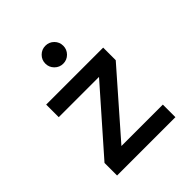

<svg xmlns="http://www.w3.org/2000/svg" viewBox="-202 -863 991 991"><g transform="rotate(-45 293.0 -367.5)"><path d="M80.1 0V-91.8L374 -425.8H80.1V-517.6H496.1V-425.8L203.6 -91.8H505.9V0ZM292 -604.5Q265.1 -604.5 245.8 -623.8Q226.6 -643.1 226.6 -669.9Q226.6 -697.3 245.8 -716.3Q265.1 -735.4 292 -735.4Q319.3 -735.4 338.4 -716.3Q357.4 -697.3 357.4 -669.9Q357.4 -643.1 338.4 -623.8Q319.3 -604.5 292 -604.5Z"/></g></svg>

Font: CaskaydiaCove NFP
Style: Regular
Weight: 400
Designer: Aaron Bell
Foundry: Saja Typeworks
Version: Version 2111.001; VTT 6.35;Nerd Fonts 3.1.1